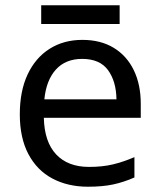

<svg xmlns="http://www.w3.org/2000/svg" viewBox="-20 -697 604 727"><path d="M292 -546Q361 -546 410.5 -516Q460 -486 486.5 -431.5Q513 -377 513 -304V-251H146Q148 -160 192.5 -112.5Q237 -65 317 -65Q368 -65 407.5 -74.5Q447 -84 489 -102V-25Q448 -7 408 1.5Q368 10 313 10Q237 10 178.5 -21Q120 -52 87.5 -113.5Q55 -175 55 -264Q55 -352 84.5 -415Q114 -478 167.5 -512Q221 -546 292 -546ZM291 -474Q228 -474 191.5 -433.5Q155 -393 148 -321H421Q420 -389 389 -431.5Q358 -474 291 -474ZM433 -677V-606H136V-677Z"/></svg>

Font: Noto Sans Nushu
Style: Regular
Weight: 400
Designer: Lisa Huang
Foundry: Lisa Huang
Version: Version 1.003; ttfautohint (v1.8.4.7-5d5b)